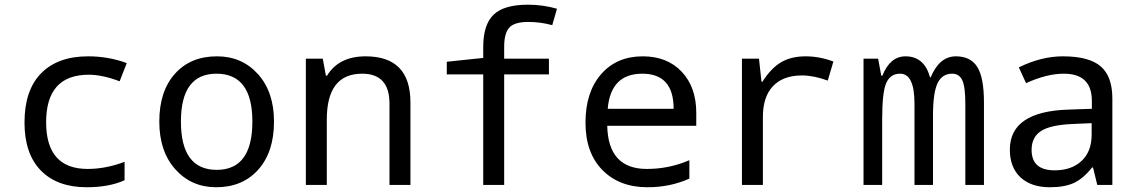

<svg xmlns="http://www.w3.org/2000/svg" viewBox="-20 -785 4841 815"><path d="M518.1 -517.1 487.8 -439.9Q414.6 -467.8 356.9 -467.8Q175.8 -467.8 175.8 -266.1Q175.8 -67.9 352.1 -67.9Q428.7 -67.9 508.8 -98.1V-20Q443.4 9.8 348.1 9.8Q222.7 9.8 153.3 -61.3Q84 -132.3 84 -265.1Q84 -402.3 154.8 -474.1Q225.6 -545.9 354 -545.9Q440.9 -545.9 518.1 -517.1Z M897.9 9.8Q792.5 9.8 724.4 -66.2Q656.2 -142.1 656.2 -269Q656.2 -397.5 722.4 -471.7Q788.6 -545.9 900.9 -545.9Q1007.3 -545.9 1075.2 -470.2Q1143.1 -394.5 1143.1 -269Q1143.1 -139.6 1076.2 -64.9Q1009.3 9.8 897.9 9.8ZM899.9 -64Q1051.3 -64 1051.3 -269Q1051.3 -472.2 898.9 -472.2Q748 -472.2 748 -269Q748 -64 899.9 -64Z M1633.3 0V-345.2Q1633.3 -472.2 1517.1 -472.2Q1367.2 -472.2 1367.2 -277.8V0H1278.3V-536.1H1350.1L1363.3 -463.9H1368.2Q1418.5 -545.9 1532.2 -545.9Q1722.2 -545.9 1722.2 -350.1V0Z M2310.1 -469.2H2120.1V0H2031.2V-469.2H1876.5V-522.9L2031.2 -539.1V-585.9Q2031.2 -680.2 2075.2 -722.7Q2119.1 -765.1 2221.2 -765.1Q2284.2 -765.1 2344.2 -748L2324.2 -678.2Q2273.4 -691.9 2223.1 -691.9Q2163.1 -691.9 2141.6 -667.5Q2120.1 -643.1 2120.1 -586.9V-536.1H2310.1Z M2935.5 -251H2557.6Q2561.5 -67.9 2725.6 -67.9Q2820.8 -67.9 2906.2 -105V-26.9Q2825.2 9.8 2728.5 9.8Q2608.9 9.8 2537.1 -63.2Q2465.3 -136.2 2465.3 -264.2Q2465.3 -394 2531.5 -470Q2597.7 -545.9 2708.5 -545.9Q2812 -545.9 2873.8 -480.5Q2935.5 -415 2935.5 -306.2ZM2559.6 -323.2H2839.4Q2839.4 -472.2 2706.5 -472.2Q2572.3 -472.2 2559.6 -323.2Z M3517.6 -523.9 3493.7 -442.9Q3433.6 -464.8 3384.3 -464.8Q3304.7 -464.8 3261.5 -419.7Q3218.3 -374.5 3218.3 -289.1V0H3129.4V-536.1H3201.7L3212.4 -438H3216.3Q3253.4 -496.1 3295.9 -521Q3338.4 -545.9 3400.4 -545.9Q3458 -545.9 3517.6 -523.9Z M4077.6 0V-345.2Q4077.6 -416.5 4064.7 -444.3Q4051.8 -472.2 4021.5 -472.2Q3979 -472.2 3959.7 -431.6Q3940.4 -391.1 3940.4 -295.9V0H3861.8V-345.2Q3861.8 -472.2 3800.8 -472.2Q3759.8 -472.2 3742.2 -433.3Q3724.6 -394.5 3724.6 -277.8V0H3645.5V-536.1H3707.5L3720.7 -463.9H3725.6Q3758.3 -545.9 3823.7 -545.9Q3903.3 -545.9 3927.7 -457H3930.7Q3967.8 -545.9 4037.6 -545.9Q4100.1 -545.9 4128.4 -500.7Q4156.7 -455.6 4156.7 -350.1V0Z M4637.7 0 4619.6 -74.2H4615.7Q4578.1 -26.9 4538.6 -8.5Q4499 9.8 4436.5 9.8Q4356.9 9.8 4311.8 -32.2Q4266.6 -74.2 4266.6 -149.9Q4266.6 -312 4515.6 -319.8L4614.7 -323.2V-356.9Q4614.7 -472.2 4495.6 -472.2Q4423.8 -472.2 4335.4 -432.1L4304.7 -499Q4400.4 -545.9 4491.7 -545.9Q4602.5 -545.9 4652.1 -503.4Q4701.7 -460.9 4701.7 -367.2V0ZM4613.8 -262.2 4534.7 -258.8Q4439 -254.9 4398.9 -228.8Q4358.9 -202.6 4358.9 -148.9Q4358.9 -62 4456.5 -62Q4528.3 -62 4571 -101.8Q4613.8 -141.6 4613.8 -213.9Z"/></svg>

Font: Droid Sans Mono
Style: Regular
Weight: 400
Monospace: yes
Foundry: Ascender Corporation
Version: Version 1.00 build 112